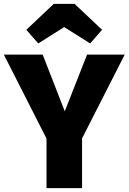

<svg xmlns="http://www.w3.org/2000/svg" viewBox="-31 -979 669 999"><path d="M168 -753 303 -838 438 -753 500 -824 357 -959H249L106 -824ZM618 -695H422L306 -400L191 -695H-11L211 -258V0H396V-259Z"/></svg>

Font: Fira Sans ExtraBold
Style: Regular
Weight: 800
Designer: bBox Type GmbH & Carrois Corporate GbR & Edenspiekermann AG
Foundry: bBox Type GmbH & Carrois Corporate GbR & Edenspiekermann AG
Version: Version 4.300;PS 004.300;hotconv 1.0.88;makeotf.lib2.5.64775